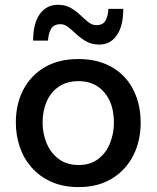

<svg xmlns="http://www.w3.org/2000/svg" viewBox="-20 -750 638 782"><path d="M301 12Q237 12 189 -9.5Q141 -31 108.8 -67.8Q76.5 -104.5 60.5 -151.8Q44.5 -199 44.5 -251Q44.5 -325.5 74.5 -383.8Q104.5 -442 161.5 -475.8Q218.5 -509.5 299 -509.5Q360.5 -509.5 408 -490Q455.5 -470.5 487.8 -435.2Q520 -400 536.5 -353Q553 -306 553 -251Q553 -176.5 523 -117Q493 -57.5 436.2 -22.8Q379.5 12 301 12ZM300.5 -78Q348.5 -78 380.5 -102.8Q412.5 -127.5 428.2 -167Q444 -206.5 444 -251Q444 -302.5 426.2 -340.2Q408.5 -378 376.2 -398.8Q344 -419.5 300 -419.5Q252.5 -419.5 219.8 -397.2Q187 -375 170.2 -336.8Q153.5 -298.5 153.5 -251Q153.5 -206.5 169.8 -167Q186 -127.5 218.8 -102.8Q251.5 -78 300.5 -78ZM384.5 -568.5Q354 -568.5 331.8 -581Q309.5 -593.5 291.8 -610Q274 -626.5 258.5 -639Q243 -651.5 226.5 -651.5Q199.5 -651.5 188.5 -633.2Q177.5 -615 175.5 -584.5H115Q115 -655 142.2 -692.8Q169.5 -730.5 216 -730.5Q246 -730.5 267.8 -718Q289.5 -705.5 306.8 -689Q324 -672.5 339.8 -660Q355.5 -647.5 372.5 -647.5Q399 -647.5 409.5 -665.8Q420 -684 421.5 -714H482Q482 -644 455.8 -606.2Q429.5 -568.5 384.5 -568.5Z"/></svg>

Font: Commissioner Thin Medium
Style: Regular
Weight: 500
Version: Version 1.000